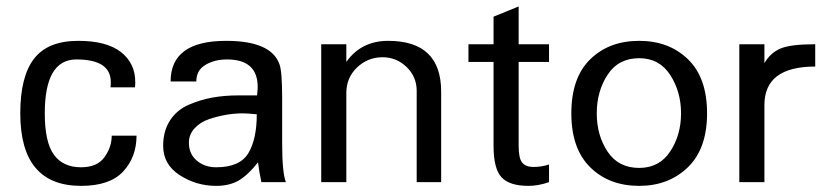

<svg xmlns="http://www.w3.org/2000/svg" viewBox="-20 -574 2604 605"><path d="M410.2 -146.5Q410.2 -79.1 368.2 -33.7Q326.2 11.7 235.4 11.7Q43.9 11.7 43.9 -216.8Q43.9 -333 87.4 -389.2Q130.9 -445.3 226.6 -445.3Q315.4 -445.3 360.8 -410.2Q406.2 -375 406.2 -315.4Q406.2 -304.7 405.3 -298.8H328.1Q329.1 -304.7 329.1 -315.4Q329.1 -386.7 220.7 -386.7Q121.1 -386.7 121.1 -216.8Q121.1 -126 149.9 -86.4Q178.7 -46.9 235.4 -46.9Q286.1 -46.9 309.1 -78.6Q332 -110.4 332 -146.5Z M789.1 -213.9Q759.8 -216.8 745.1 -216.8Q719.7 -216.8 693.4 -212.4Q667 -208 639.2 -198.7Q611.3 -189.5 593.3 -169.9Q575.2 -150.4 575.2 -124Q575.2 -88.9 600.1 -67.9Q625 -46.9 661.1 -46.9Q735.4 -46.9 762.2 -90.8Q789.1 -134.8 789.1 -213.9ZM880.9 0H803.7Q796.9 -30.3 793 -62.5Q761.7 -22.5 732.4 -5.4Q703.1 11.7 661.1 11.7Q598.6 11.7 546.4 -22Q494.1 -55.7 494.1 -114.3Q494.1 -161.1 515.6 -194.3Q537.1 -227.5 574.2 -243.7Q611.3 -259.8 649.4 -266.6Q687.5 -273.4 730.5 -273.4H790Q792 -291 792 -299.8Q792 -386.7 695.3 -386.7Q656.2 -386.7 627.4 -369.6Q598.6 -352.5 598.6 -317.4H517.6Q517.6 -445.3 692.4 -445.3Q834 -445.3 860.4 -372.1Q869.1 -349.6 869.1 -264.6V-122.1Q869.1 -29.3 880.9 0Z M1370.1 0H1293V-288.1Q1293 -332 1261.2 -362.8Q1229.5 -393.6 1185.5 -393.6Q1138.7 -393.6 1105 -361.3Q1071.3 -329.1 1071.3 -281.2V0H992.2V-434.6H1071.3V-378.9Q1118.2 -445.3 1203.1 -445.3Q1370.1 -445.3 1370.1 -285.2Z M1710 0Q1675.8 11.7 1645.5 11.7Q1585 11.7 1560.1 -15.6Q1535.2 -43 1535.2 -114.3V-378.9H1456.1V-434.6H1535.2V-521.5L1614.3 -553.7V-434.6H1710V-378.9H1614.3V-114.3Q1614.3 -75.2 1625.5 -61.5Q1636.7 -47.9 1661.1 -47.9Q1686.5 -47.9 1710 -55.7Z M1994.1 -390.6Q1928.7 -390.6 1894.5 -338.4Q1860.4 -286.1 1860.4 -216.8Q1860.4 -147.5 1894.5 -96.2Q1928.7 -44.9 1994.1 -44.9Q2057.6 -44.9 2091.8 -96.7Q2126 -148.4 2126 -216.8Q2126 -285.2 2091.8 -337.9Q2057.6 -390.6 1994.1 -390.6ZM2208 -216.8Q2208 -105.5 2147.5 -46.9Q2086.9 11.7 1994.1 11.7Q1899.4 11.7 1839.8 -46.9Q1780.3 -105.5 1780.3 -216.8Q1780.3 -329.1 1839.8 -387.2Q1899.4 -445.3 1994.1 -445.3Q2087.9 -445.3 2147.9 -387.2Q2208 -329.1 2208 -216.8Z M2548.8 -364.3Q2388.7 -364.3 2388.7 -243.2V0H2309.6V-434.6H2388.7V-375Q2407.2 -407.2 2439 -420.9Q2470.7 -434.6 2548.8 -434.6Z"/></svg>

Font: Padauk
Style: Regular
Weight: 400
Designer: Debbi Hosken
Foundry: SIL
Version: Version 3.003; ttfautohint (v1.8.2) -l 8 -r 50 -G 200 -x 14 